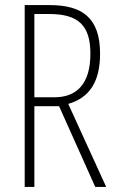

<svg xmlns="http://www.w3.org/2000/svg" viewBox="-20 -734 456 754"><path d="M175 -714H77V0H115V-317H212L354 0H397L248 -326C332 -350 373 -414 373 -523C373 -664 303 -714 175 -714ZM173 -679C289 -679 335 -633 335 -523C335 -402 279 -352 194 -352H115V-679Z"/></svg>

Font: Noto Sans Sinhala ExtraCondensed ExtraLight
Style: Regular
Weight: 200
Width: 2
Designer: Jelle Bosma - Monotype Design Team
Foundry: Monotype Imaging Inc.
Version: Version 2.006